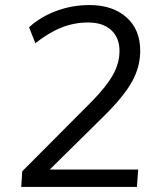

<svg xmlns="http://www.w3.org/2000/svg" viewBox="-20 -740 640 760"><path d="M177 -69H527L522 0H64L68 -62L341 -336Q401 -397 427 -443.5Q453 -490 453 -538Q453 -591 420 -621Q387 -651 329 -651Q274 -651 223.5 -631Q173 -611 120 -569L95 -632Q141 -674 203.5 -697Q266 -720 334 -720Q426 -720 480.5 -671.5Q535 -623 535 -539Q535 -476 503.5 -418.5Q472 -361 396 -285Z"/></svg>

Font: Muli
Style: Italic
Weight: 400
Italic angle: -4.541°
Designer: Vernon Adams
Foundry: Vernon Adams
Version: Version 2.001